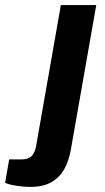

<svg xmlns="http://www.w3.org/2000/svg" viewBox="-129 -546 413 754"><path d="M-10 188Q-26 188 -45 186Q-64 184 -81 180.5Q-98 177 -109 172L-93 80H-44Q-19 80 -6 68Q7 56 12 32L110 -526H249L149 43Q142 83 124.5 116Q107 149 74.5 168.5Q42 188 -10 188Z"/></svg>

Font: Archivo SemiBold
Style: Bold Italic
Weight: 700
Italic angle: -10°
Version: Version 2.001